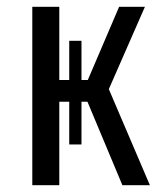

<svg xmlns="http://www.w3.org/2000/svg" viewBox="-20 -546 468 566"><path d="M300.8 -283.2 421.9 0H340.8L237.8 -246.1H220.2V-120.1H184.1V-246.1H154.8V0H75.2V-525.9H154.8V-310.1H184.1V-425.8H220.2V-310.1H238.8L331.1 -525.9H407.2Z"/></svg>

Font: Fira Sans Compressed Book
Style: Regular
Weight: 350
Width: 1
Designer: Carrois Corporate & Edenspiekermann AG
Foundry: Carrois Corporate GbR & Edenspiekermann AG
Version: Version 4.203;PS 004.203;hotconv 1.0.88;makeotf.lib2.5.64775